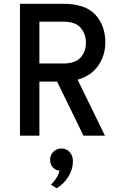

<svg xmlns="http://www.w3.org/2000/svg" viewBox="-20 -720 656 1019"><path d="M392 -297 537 0H423L283 -287H189V0H86V-700H314Q433 -700 486 -642Q539 -584 539 -495Q539 -427 502 -372.5Q465 -318 392 -297ZM189 -383H316Q379 -383 407.5 -414.5Q436 -446 436 -493Q436 -539 408.5 -572Q381 -605 316 -605H189ZM250 260Q262 250 276.5 229Q291 208 296 186Q273 183 259.5 167Q246 151 246 128Q246 102 264 85Q282 68 306 68Q331 68 349 86.5Q367 105 367 136Q367 178 343.5 216.5Q320 255 281 279Z"/></svg>

Font: Overpass Mono Light
Style: Bold
Weight: 600
Monospace: yes
Designer: Delve Withrington, Dave Bailey
Foundry: Delve Fonts
Version: Version 1.000;DELV;Overpass